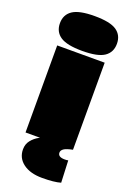

<svg xmlns="http://www.w3.org/2000/svg" viewBox="-186 -855 780 1140"><g transform="rotate(20 204.0 -285.0)"><path d="M204 -570Q107 -570 65.5 -598Q24 -626 24 -680Q24 -734 65.5 -762Q107 -790 204 -790Q302 -790 343 -762Q384 -734 384 -680Q384 -626 343 -598Q302 -570 204 -570ZM54 0V-550H354V0ZM238 220Q163 220 118.5 187Q74 154 74 99Q74 66 92.5 42.5Q111 19 138 4Q165 -11 190 -16L354 0Q314 8 299 18.5Q284 29 284 43Q284 71 327 71Q334 71 339.5 70.5Q345 70 349 69L355 208Q315 220 238 220Z"/></g></svg>

Font: Georama ExtraExtended Black
Style: Regular
Weight: 900
Width: 8
Designer: Jean-Baptiste Levee
Foundry: Production Type
Version: Version 1.000